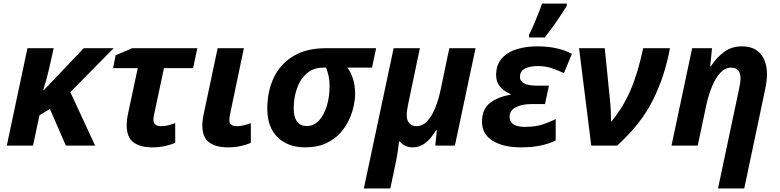

<svg xmlns="http://www.w3.org/2000/svg" viewBox="-20 -816 4369 1076"><path d="M18.1 0 133.8 -545.9H280.8L253.9 -425.8Q248 -399.9 239.3 -368.7Q230.5 -337.4 222.2 -311H226.1L449.2 -545.9H617.2L374 -299.8L513.2 0H349.1L259.8 -205.1L201.2 -169.9L165 0Z M832 9.8Q767.6 9.8 728.8 -17.6Q689.9 -44.9 689.9 -116.2Q689.9 -141.1 695.8 -170.9L752 -434.1H613.8L627.9 -505.9L720.7 -545.9H1085.9L1062 -434.1H898.9L842.8 -170.9Q839.8 -156.2 839.8 -145Q839.8 -125.5 851.6 -117.2Q863.3 -108.9 882.8 -108.9Q902.8 -108.9 921.1 -113.5Q939.5 -118.2 961.9 -126V-16.1Q938.5 -4.9 905.5 2.4Q872.6 9.8 832 9.8Z M1255.9 9.8Q1191.4 9.8 1152.6 -17.6Q1113.8 -44.9 1113.8 -116.2Q1113.8 -127.9 1116 -144.8Q1118.2 -161.6 1125 -192.9L1199.7 -545.9H1346.7L1271 -184.1Q1265.1 -155.8 1265.1 -144Q1265.1 -108.9 1307.1 -108.9Q1327.1 -108.9 1345.2 -113.5Q1363.3 -118.2 1385.7 -126V-16.1Q1362.8 -4.9 1329.6 2.4Q1296.4 9.8 1255.9 9.8Z M1689.9 9.8Q1594.2 9.8 1536.1 -46.4Q1478 -102.5 1478 -207Q1478 -305.7 1514.9 -382.1Q1551.8 -458.5 1624.8 -502.2Q1697.8 -545.9 1806.2 -545.9H2087.9L2064.9 -437H1926.3Q1944.3 -415.5 1957.3 -377Q1970.2 -338.4 1970.2 -288.1Q1970.2 -262.2 1962.6 -224.6Q1955.1 -187 1936.8 -146.2Q1918.5 -105.5 1886.5 -70.1Q1854.5 -34.7 1806.2 -12.5Q1757.8 9.8 1689.9 9.8ZM1699.2 -109.9Q1739.7 -109.9 1768.3 -141.4Q1796.9 -172.9 1812 -223.9Q1827.1 -274.9 1827.1 -333Q1827.1 -365.2 1821.5 -390.4Q1815.9 -415.5 1807.1 -437H1793Q1735.4 -437 1698.2 -403.8Q1661.1 -370.6 1643.6 -318.6Q1626 -266.6 1626 -210Q1626 -109.9 1699.2 -109.9Z M2019 240.2 2186 -545.9H2333L2267.1 -231Q2259.3 -194.3 2259.3 -169.9Q2259.3 -140.6 2274.7 -124.8Q2290 -108.9 2313.5 -108.9Q2348.6 -108.9 2375 -137.7Q2401.4 -166.5 2420.2 -214.1Q2439 -261.7 2450.2 -316.9L2498 -545.9H2645L2529.3 0H2419.4L2428.2 -85.9H2423.3Q2396.5 -40 2364.5 -15.1Q2332.5 9.8 2293.5 9.8Q2268.6 9.8 2249.8 0.2Q2231 -9.3 2221.2 -22.9H2216.3Q2213.4 0 2209.5 29.5Q2205.6 59.1 2200.2 84L2167.5 240.2Z M2897.9 9.8Q2801.3 9.8 2741.2 -26.9Q2681.2 -63.5 2681.2 -133.8Q2681.2 -203.6 2725.1 -238.3Q2769 -272.9 2841.3 -285.2V-289.1Q2808.1 -301.8 2784.2 -328.4Q2760.3 -355 2760.3 -394Q2760.3 -453.6 2792.5 -489.3Q2824.7 -524.9 2876.7 -540.5Q2928.7 -556.2 2988.3 -556.2Q3051.3 -556.2 3099.6 -545.2Q3147.9 -534.2 3185.1 -514.2L3140.1 -405.8Q3105 -423.3 3070.3 -434.6Q3035.6 -445.8 2992.2 -445.8Q2950.2 -445.8 2922.1 -431.6Q2894 -417.5 2894 -384.8Q2894 -335.9 2990.2 -335.9H3056.2L3034.2 -232.9H2961.9Q2905.3 -232.9 2870.6 -214.8Q2835.9 -196.8 2835.9 -162.1Q2835.9 -105 2921.9 -105Q2980 -105 3020.8 -118.4Q3061.5 -131.8 3094.2 -148.9V-28.8Q3058.1 -10.7 3010.7 -0.5Q2963.4 9.8 2897.9 9.8ZM2944.8 -606V-621.1Q2957 -644.5 2970.5 -675.8Q2983.9 -707 2996.6 -738.8Q3009.3 -770.5 3018.1 -795.9H3156.7V-784.2Q3132.8 -745.1 3101.6 -699.2Q3070.3 -653.3 3032.7 -606Z M3293.5 0 3225.1 -545.9H3369.1L3399.4 -245.1Q3402.3 -217.3 3403.3 -186Q3404.3 -154.8 3404.3 -132.8Q3469.7 -210 3512.2 -307.4Q3554.7 -404.8 3584.5 -545.9H3734.4Q3706.5 -390.6 3639.2 -255.4Q3571.8 -120.1 3438.5 0Z M4003.9 240.2 4122.1 -318.8Q4129.9 -354 4129.9 -377Q4129.9 -437 4077.1 -437Q4043.9 -437 4017.1 -408.4Q3990.2 -379.9 3970.5 -332Q3950.7 -284.2 3938 -226.1L3890.1 0H3743.2L3858.9 -545.9H3970.2L3960 -444.8H3963.9Q3995.6 -493.7 4037.8 -524.9Q4080.1 -556.2 4137.2 -556.2Q4207.5 -556.2 4242.9 -513.7Q4278.3 -471.2 4278.3 -398.9Q4278.3 -380.9 4275.4 -358.4Q4272.5 -335.9 4267.1 -311L4150.9 240.2Z"/></svg>

Font: Open Sans
Style: Bold Italic
Weight: 700
Italic angle: -12°
Designer: Monotype Design Team
Foundry: Monotype Imaging Inc.
Version: Version 3.003; ttfautohint (v1.8.4)